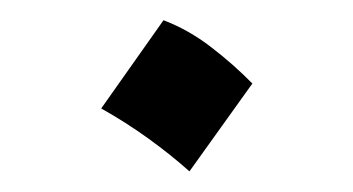

<svg xmlns="http://www.w3.org/2000/svg" viewBox="-20 -158 346 188"><path d="M140.1 -138.2Q164.6 -128.9 186.8 -111.8Q209 -94.7 227.1 -76.2L165.5 9.8Q147.5 -6.3 125.5 -22.2Q103.5 -38.1 79.1 -51.8Z"/></svg>

Font: Pinar DS2-Regular
Style: Regular
Weight: 400
Designer: Amin Abedi
Version: Version 2.000